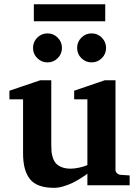

<svg xmlns="http://www.w3.org/2000/svg" viewBox="-20 -882 660 914"><path d="M597.2 0H396V-55.2Q392.6 -52.2 386.5 -47.9Q380.4 -43.5 361.6 -31.7Q342.8 -20 324.7 -11.2Q306.6 -2.4 282.5 4.9Q258.3 12.2 237.8 12.2Q156.2 12.2 123 -28.8Q89.8 -69.8 89.8 -150.9V-409.2H24.9V-450.2L171.9 -500H224.1V-189.9Q224.1 -172.4 225.3 -159.4Q226.6 -146.5 231.9 -130.4Q237.3 -114.3 246.8 -103.8Q256.3 -93.3 273.9 -86.2Q291.5 -79.1 315.9 -79.1Q334.5 -79.1 354.5 -83.5Q374.5 -87.9 385.3 -91.8L396 -96.2V-409.2H333V-450.2L479 -500H529.8V-73.2Q529.8 -64.5 536.9 -57.6Q543.9 -50.8 553.2 -49.8L597.2 -46.9ZM464.6 -702.9Q484.9 -682.6 484.9 -653.8Q484.9 -625 464.6 -605Q444.3 -585 416 -585Q387.7 -585 367.4 -605Q347.2 -625 347.2 -653.8Q347.2 -682.6 367.4 -702.9Q387.7 -723.1 416 -723.1Q444.3 -723.1 464.6 -702.9ZM254.6 -702.9Q274.9 -682.6 274.9 -653.8Q274.9 -625 254.6 -605Q234.4 -585 206.1 -585Q177.7 -585 157.5 -605Q137.2 -625 137.2 -653.8Q137.2 -682.6 157.5 -702.9Q177.7 -723.1 206.1 -723.1Q234.4 -723.1 254.6 -702.9ZM481 -780.8H141.1V-861.8H481Z"/></svg>

Font: Veleka
Style: Bold
Weight: 700
Designer: Stefan Peev, Context Ltd, 2016; SIL International, 1997-2014.
Foundry: Stefan Peev, Context Ltd, 2016
Version: Version 1.000